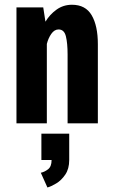

<svg xmlns="http://www.w3.org/2000/svg" viewBox="-20 -532 490 828"><path d="M51 0V-500H166.5L176 -438.5Q194.5 -469.5 223.8 -490.5Q253 -511.5 290.5 -511.5Q349 -511.5 375.5 -466Q402 -420.5 402 -341.5V0H271.5V-297Q271.5 -345.5 264.2 -375.2Q257 -405 232.5 -405Q214.5 -405 201.2 -386Q188 -367 182 -342.5V0ZM158.5 158V44.5H278.5V158Q278.5 196 261.5 221Q244.5 246 222.2 259.2Q200 272.5 184.5 276.5L156 213Q172.5 209.5 187.5 197.8Q202.5 186 202.5 158Z"/></svg>

Font: Trispace Condensed SemiBold
Style: Regular
Weight: 600
Width: 3
Designer: Tyler Finck
Foundry: Etcetera Type Company
Version: Version 1.210; ttfautohint (v1.8.3)